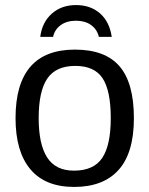

<svg xmlns="http://www.w3.org/2000/svg" viewBox="-20 -736 596 766"><path d="M514.2 -264.6Q514.2 -126 453.1 -58.1Q392.1 9.8 275.9 9.8Q160.2 9.8 101.1 -60.8Q42 -131.3 42 -264.6Q42 -538.1 278.8 -538.1Q399.9 -538.1 457 -471.4Q514.2 -404.8 514.2 -264.6ZM421.9 -264.6Q421.9 -374 389.4 -423.6Q356.9 -473.1 280.3 -473.1Q203.1 -473.1 168.7 -422.6Q134.3 -372.1 134.3 -264.6Q134.3 -160.2 168.2 -107.7Q202.1 -55.2 274.9 -55.2Q354 -55.2 387.9 -106Q421.9 -156.7 421.9 -264.6ZM283.2 -715.8Q341.3 -715.8 379.2 -682.4Q417 -648.9 425.8 -588.9H374.5Q367.2 -619.1 343.3 -636.2Q319.3 -653.3 283.2 -653.3Q246.1 -653.3 221.9 -635.5Q197.8 -617.7 191.9 -588.9H140.6Q147.9 -647 186.5 -681.4Q225.1 -715.8 283.2 -715.8Z"/></svg>

Font: Arial
Style: Regular
Weight: 400
Designer: Steve Matteson
Foundry: Ascender Corporation
Version: Version 2.00.3